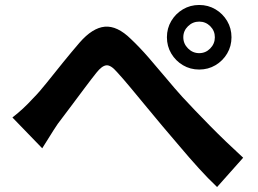

<svg xmlns="http://www.w3.org/2000/svg" viewBox="-20 -753 1040 773"><path d="M30 -280Q53 -298 72.5 -316Q92 -334 114 -358Q138 -382 169 -421Q200 -460 234.5 -502.5Q269 -545 300 -581Q352 -641 402 -645.5Q452 -650 507 -596Q542 -563 578.5 -521Q615 -479 650 -437Q685 -395 714 -363Q762 -311 825 -247Q888 -183 959 -118L854 0Q818 -34 779.5 -76.5Q741 -119 704.5 -162.5Q668 -206 636 -243Q605 -280 571.5 -320.5Q538 -361 506.5 -399Q475 -437 451 -463Q426 -492 408 -490Q390 -488 368 -460Q348 -435 320 -397.5Q292 -360 263.5 -322Q235 -284 213 -255Q196 -230 179.5 -203Q163 -176 150 -156ZM718 -603Q718 -577 737 -558Q756 -539 782 -539Q808 -539 826.5 -558Q845 -577 845 -603Q845 -629 826.5 -647.5Q808 -666 782 -666Q756 -666 737 -647.5Q718 -629 718 -603ZM652 -603Q652 -639 669.5 -668.5Q687 -698 716.5 -715.5Q746 -733 782 -733Q818 -733 847.5 -715.5Q877 -698 894.5 -668.5Q912 -639 912 -603Q912 -567 894.5 -537.5Q877 -508 847.5 -490.5Q818 -473 782 -473Q746 -473 716.5 -490.5Q687 -508 669.5 -537.5Q652 -567 652 -603Z"/></svg>

Font: Chiron Sans HK TT
Style: Bold
Weight: 700
Designer: Ryoko NISHIZUKA 西塚涼子 (kana, bopomofo & ideographs); Paul D. Hunt (Latin, Greek & Cyrillic); Sandoll Communications 산돌커뮤니
Foundry: Adobe
Version: Version 2.022;hotconv 1.0.109;makeotfexe 2.5.65596